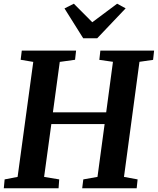

<svg xmlns="http://www.w3.org/2000/svg" viewBox="-22 -1016 851 1036"><path d="M-1.5 0 3 -48 73 -61.5 157.5 -682 89.5 -693.5 95.5 -743H388.5L383 -693.5L300.5 -682L263.5 -410H551L587.5 -682.5L514 -693L519.5 -743H809.5L804 -693L730.5 -682.5L647 -61.5L720.5 -48L715.5 0H421.5L427.5 -48L504 -61.5L542.5 -346.5H255L216 -61.5L297.5 -48L294 0ZM427 -809.5 326 -970.5 376.5 -996Q401.5 -971 426.2 -946Q451 -921 476 -896Q509.5 -921 543 -946Q576.5 -971 610 -996L656 -971L502.5 -809.5Z"/></svg>

Font: Merriweather Light 18pt
Style: Bold Italic
Weight: 700
Italic angle: -7.8°
Version: Version 2.101